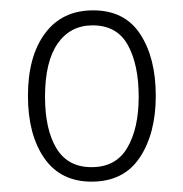

<svg xmlns="http://www.w3.org/2000/svg" viewBox="-20 -744 354 371"><path d="M281 -559Q281 -486 250 -439.5Q219 -393 157 -393Q97 -393 65.5 -438.5Q34 -484 34 -559Q34 -635 67 -679.5Q100 -724 160 -724Q221 -724 251 -678Q281 -632 281 -559ZM67 -557Q67 -494 89 -457.5Q111 -421 157 -421Q204 -421 226 -458.5Q248 -496 248 -557Q248 -619 227 -657Q206 -695 159 -695Q116 -695 91.5 -660Q67 -625 67 -557Z"/></svg>

Font: Noto Sans Telugu Condensed ExtraLight
Style: Regular
Weight: 200
Width: 3
Designer: Jelle Bosma - Monotype Design Team
Foundry: Monotype Imaging Inc.
Version: Version 2.005; ttfautohint (v1.8.4.7-5d5b)